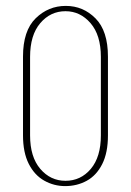

<svg xmlns="http://www.w3.org/2000/svg" viewBox="-20 -619 444 651"><path d="M201 12Q163 12 130 -6.5Q97 -25 77.5 -63.5Q58 -102 58 -160V-427Q58 -515 101 -557Q144 -599 203 -599Q262 -599 304 -556.5Q346 -514 346 -427V-160Q346 -101 326.5 -62.5Q307 -24 274 -6Q241 12 201 12ZM202 -6Q254 -6 288 -46.5Q322 -87 322 -160V-426Q322 -500 287 -540.5Q252 -581 202 -581Q151 -581 116.5 -540.5Q82 -500 82 -426V-160Q82 -87 116.5 -46.5Q151 -6 202 -6Z"/></svg>

Font: Alumni Sans Thin Thin
Style: Regular
Weight: 250
Version: Version 1.018